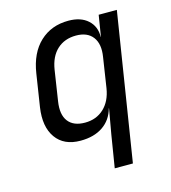

<svg xmlns="http://www.w3.org/2000/svg" viewBox="-110 -650 820 919"><g transform="rotate(-15 300.0 -190.0)"><path d="M345 180 371 20 393 -105H392Q377 -50 333 -20Q289 10 222 10Q140 10 100.5 -45.5Q61 -101 75 -195L100 -356Q115 -454 171.5 -507Q228 -560 313 -560Q374 -560 409 -528.5Q444 -497 443 -445H444L461 -550H551L435 180ZM265 -68Q321 -68 358.5 -103Q396 -138 406 -200L429 -350Q439 -412 412.5 -447Q386 -482 330 -482Q273 -482 236 -448Q199 -414 189 -350L166 -200Q156 -136 182 -102Q208 -68 265 -68Z"/></g></svg>

Font: JetBrains Mono NL
Style: Italic
Weight: 400
Italic angle: -9°
Monospace: yes
Designer: Philipp Nurullin, Konstantin Bulenkov
Foundry: JetBrains
Version: Version 2.305; ttfautohint (v1.8.4.7-5d5b)